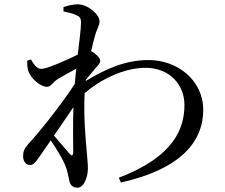

<svg xmlns="http://www.w3.org/2000/svg" viewBox="-20 -818 1040 889"><path d="M246 -451C268 -464 301 -483 333 -500L326 -429C257 -323 153 -196 111 -151C92 -130 87 -116 87 -94C87 -70 102 -53 119 -54C136 -54 147 -70 161 -90L215 -168C242 -129 271 -80 281 -55C291 -31 295 -11 300 14C304 38 315 51 339 51C369 51 387 2 387 -39C387 -63 384 -82 382 -112C377 -168 366 -282 372 -387C446 -450 553 -504 654 -504C765 -504 834 -426 834 -332C834 -220 782 -91 530 5L540 27C818 -35 921 -163 921 -309C921 -447 801 -540 668 -540C561 -540 469 -499 377 -443L378 -449L420 -500C434 -515 444 -525 444 -537C444 -550 422 -571 404 -580L402 -581C408 -611 415 -635 419 -649C429 -687 441 -700 441 -719C441 -751 387 -798 340 -798C316 -798 294 -792 274 -785V-765C298 -760 318 -755 331 -749C348 -742 355 -736 355 -714C355 -685 348 -631 340 -565C289 -540 197 -499 172 -499C153 -499 139 -515 123 -543L106 -537C106 -523 106 -508 110 -492C121 -457 165 -416 198 -416C216 -416 225 -437 246 -451ZM320 -322C317 -239 319 -157 319 -113C318 -96 312 -95 303 -105L230 -190Z"/></svg>

Font: Noto Serif HK Medium
Style: Regular
Weight: 500
Designer: Ryoko NISHIZUKA 西塚涼子 (kana & ideographs); Frank Grießhammer (Latin, Greek & Cyrillic); Wenlong ZHANG 张文龙 (bopomofo); San
Foundry: Adobe
Version: Version 2.001;hotconv 1.1.0;makeotfexe 2.6.0